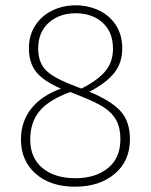

<svg xmlns="http://www.w3.org/2000/svg" viewBox="-20 -694 569 724"><path d="M470 -169Q470 -87 412.5 -38.5Q355 10 263 10Q170 10 114.5 -39Q59 -88 59 -168Q59 -235 97.5 -284Q136 -333 210 -360Q146 -387 117.5 -421.5Q89 -456 89 -512Q89 -561 113 -598Q137 -635 177.5 -654.5Q218 -674 265 -674Q311 -674 351.5 -655.5Q392 -637 416.5 -600Q441 -563 441 -511Q441 -458 411.5 -420Q382 -382 317 -348Q399 -314 434.5 -275Q470 -236 470 -169ZM246 -376 287 -360Q350 -392 378 -426.5Q406 -461 406 -510Q406 -574 366.5 -609Q327 -644 265 -644Q204 -644 164 -608.5Q124 -573 124 -511Q124 -462 149.5 -433Q175 -404 246 -376ZM434 -169Q434 -212 418.5 -240.5Q403 -269 372 -289Q341 -309 285 -331L245 -347Q165 -318 129.5 -275.5Q94 -233 94 -168Q94 -98 140.5 -60Q187 -22 264 -22Q340 -22 387 -60Q434 -98 434 -169Z"/></svg>

Font: FiraGO UltraLight
Style: Regular
Weight: 200
Designer: bBox Type
Foundry: bBox Type GmbH
Version: Version 1.001